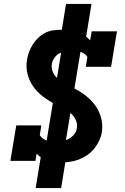

<svg xmlns="http://www.w3.org/2000/svg" viewBox="-20 -858 640 980"><path d="M291 -29Q255 -29 222 -39Q189 -49 167 -74L161 -37H33L63 -218H191L183 -168Q189 -159 197.5 -152Q206 -145 216.5 -141.5Q227 -138 238.5 -136.5Q250 -135 262 -135Q279 -135 296.5 -137.5Q314 -140 330 -148.5Q346 -157 358 -171.5Q370 -186 372 -203Q376 -224 368 -242.5Q360 -261 347 -274.5Q334 -288 317 -297.5Q300 -307 282.5 -315.5Q265 -324 248 -333.5Q231 -343 215 -354Q199 -365 184.5 -377.5Q170 -390 158 -405Q146 -420 137 -437Q128 -454 122.5 -473Q117 -492 115.5 -512.5Q114 -533 118 -553Q121 -574 128.5 -593.5Q136 -613 147.5 -631.5Q159 -650 175 -665Q191 -680 210 -690Q229 -700 250 -703Q271 -706 291 -706Q312 -706 333 -703.5Q354 -701 373.5 -694.5Q393 -688 410 -677.5Q427 -667 440 -652L448 -698H577L547 -517H418L426 -567Q421 -576 412 -582.5Q403 -589 392.5 -593Q382 -597 370.5 -598.5Q359 -600 348 -600Q332 -600 315.5 -597Q299 -594 284 -586Q269 -578 258.5 -563.5Q248 -549 245 -533Q241 -512 248.5 -493.5Q256 -475 269.5 -461.5Q283 -448 299.5 -438Q316 -428 333.5 -419.5Q351 -411 368 -402Q385 -393 401 -382Q417 -371 431 -358.5Q445 -346 457.5 -331Q470 -316 479 -299.5Q488 -283 494 -264Q500 -245 501.5 -225Q503 -205 500 -184Q496 -161 486 -139.5Q476 -118 460.5 -99Q445 -80 424.5 -66Q404 -52 381.5 -43.5Q359 -35 336.5 -32Q314 -29 291 -29ZM162 102 196 -105 212 -103 300 -638H349L286 -647L317 -838H447L413 -630L397 -632L309 -97H260L323 -88L292 102Z"/></svg>

Font: Iosevka Curly Slab HvEx
Style: Italic
Weight: 900
Width: 7
Italic angle: -9°
Monospace: yes
Designer: Belleve Invis
Foundry: Belleve Invis
Version: Version 11.1.0; ttfautohint (v1.8.3)